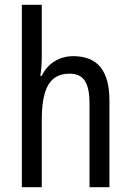

<svg xmlns="http://www.w3.org/2000/svg" viewBox="-20 -780 545 800"><path d="M154 -543V-760H71V0H154V-278C154 -410 186 -473 270 -473C329 -473 353 -435 353 -347V0H436V-360C436 -484 388 -546 285 -546C229 -546 179 -517 154 -464H148C152 -487 154 -515 154 -543Z"/></svg>

Font: Noto Sans Ethiopic Condensed
Style: Regular
Weight: 400
Width: 3
Designer: Monotype Design Team
Foundry: Monotype Imaging Inc.
Version: Version 2.102